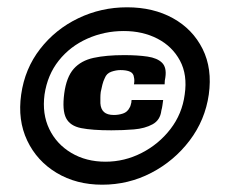

<svg xmlns="http://www.w3.org/2000/svg" viewBox="-20 -505 627 526"><path d="M38 -246Q48 -317 90 -371Q132 -425 194.5 -455Q257 -485 328 -485Q400 -485 454 -455Q508 -425 535 -371Q562 -317 552 -246Q542 -176 499.5 -120Q457 -64 394.5 -31.5Q332 1 260 1Q189 1 135 -31.5Q81 -64 54.5 -120Q28 -176 38 -246ZM102 -246Q95 -193 115 -151.5Q135 -110 175.5 -86Q216 -62 269 -62Q321 -62 368 -86Q415 -110 447 -151.5Q479 -193 486 -246Q494 -300 473 -339Q452 -378 411.5 -399Q371 -420 319 -420Q266 -420 219 -399Q172 -378 141 -339Q110 -300 102 -246ZM320 -354Q357 -354 384 -350Q411 -346 424 -333Q437 -320 433 -293Q432 -289 431.5 -284Q431 -279 431 -274H347Q348 -279 348 -284Q348 -289 347 -293Q346 -304 336.5 -308.5Q327 -313 310 -313Q298 -313 285 -308.5Q272 -304 267 -291Q263 -283 260.5 -273Q258 -263 256 -253Q255 -245 255 -237.5Q255 -230 255 -222Q256 -206 265 -198Q274 -190 292 -190Q305 -190 317 -194Q329 -198 335 -210Q337 -213 338 -217Q339 -221 340 -225Q340 -227 340 -228.5Q340 -230 341 -231H427Q426 -224 425 -216.5Q424 -209 422 -202Q419 -176 398 -164.5Q377 -153 347 -150.5Q317 -148 285 -148Q233 -148 202.5 -154Q172 -160 161 -181.5Q150 -203 156 -249Q162 -294 182 -316.5Q202 -339 236.5 -346.5Q271 -354 320 -354Z"/></svg>

Font: Genos Thin Black
Style: Italic
Weight: 900
Italic angle: -8°
Version: Version 1.010